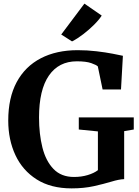

<svg xmlns="http://www.w3.org/2000/svg" viewBox="-20 -1029 769 1060"><path d="M375.5 11Q260.5 11 182.5 -38.5Q104.5 -88 65 -172.8Q25.5 -257.5 25.5 -363.5Q25.5 -489 72.2 -575.8Q119 -662.5 205.2 -707.2Q291.5 -752 409 -752Q462 -752 512.5 -746Q563 -740 602 -732.5Q641 -725 658.5 -721L648 -535H546.5L520 -662.5Q512 -670.5 483.8 -680.5Q455.5 -690.5 404 -690.5Q304.5 -690.5 250 -611.8Q195.5 -533 195.5 -380.5Q195.5 -289 214.2 -214.5Q233 -140 275.5 -96Q318 -52 388.5 -52Q429.5 -52 464.2 -62.5Q499 -73 520.5 -89.5V-303.5L415 -314V-381H718.5V-314L665.5 -305V-40Q637 -39 595 -26.2Q553 -13.5 498 -1.2Q443 11 375.5 11ZM378 -800.5H377.5L318 -838.5L446 -1009L541.5 -943Q527.5 -920.5 500 -893Q472.5 -865.5 440 -840.5Q407.5 -815.5 378 -800.5Z"/></svg>

Font: Merriweather
Style: Bold
Weight: 700
Designer: Eben Sorkin
Foundry: Eben Sorkin
Version: Version 2.100; ttfautohint (v1.7.19-72a1) -l 8 -r 50 -G 200 